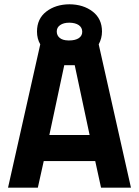

<svg xmlns="http://www.w3.org/2000/svg" viewBox="-20 -867 642 887"><path d="M300.8 -680.2Q327.6 -680.2 344.2 -690.9Q360.4 -702.1 359.9 -721.2Q359.4 -740.2 343.8 -751Q328.1 -761.7 300.8 -762.2Q273.4 -762.2 257.8 -751Q242.2 -740.2 242.2 -721.7Q242.2 -703.1 255.9 -691.9Q269.5 -680.7 294.9 -680.2ZM276.9 -565.9 208 -243.2H394L325.2 -565.9ZM451.2 -721.2Q451.2 -690.4 436 -662.1L585 0H446.8L419.9 -123H182.1L154.8 0H17.1L166 -662.1Q150.9 -688 150.9 -721.2Q150.9 -780.3 193.8 -813.5Q236.8 -846.7 300.8 -847.2Q365.2 -846.7 408.2 -813.5Q451.2 -780.3 451.2 -721.2Z"/></svg>

Font: TitilliumWeb-Bold
Style: Bold
Weight: 700
Version: Version 1.001;PS 57.000;hotconv 1.0.70;makeotf.lib2.5.55311